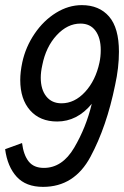

<svg xmlns="http://www.w3.org/2000/svg" viewBox="-22 -719 484 749"><path d="M442 -517Q442 -455 427 -387Q394 -225 331 -107.5Q268 10 146 10Q79 10 43 -29.5Q7 -69 -2 -137L64 -161Q70 -114 90 -89Q110 -64 149 -64Q221 -64 267.5 -143Q314 -222 336 -314Q279 -245 201 -245Q134 -245 95.5 -288.5Q57 -332 57 -407Q57 -438 65 -476Q78 -536 113 -587.5Q148 -639 196.5 -669Q245 -699 297 -699Q365 -699 403.5 -654.5Q442 -610 442 -517ZM143 -465Q137 -438 137 -416Q137 -370 158.5 -343Q180 -316 218 -316Q269 -316 310 -360.5Q351 -405 366 -475Q371 -498 371 -524Q371 -571 350.5 -599Q330 -627 292 -627Q241 -627 199 -581.5Q157 -536 143 -465Z"/></svg>

Font: Decalotype
Style: Italic
Weight: 400
Italic angle: -12°
Designer: Alfredo Marco Pradil
Foundry: Alfredo Marco Pradil
Version: Version 1.0